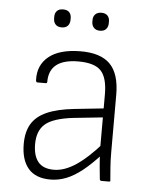

<svg xmlns="http://www.w3.org/2000/svg" viewBox="-50 -692 586 745"><g transform="rotate(5 243.5 -319.0)"><path d="M371 0Q368 0 366.5 -2.5Q365 -5 365 -7Q363 -26 360.5 -52.5Q358 -79 357 -105L356 -125V-336Q356 -400 331 -427Q306 -454 243 -454Q129 -454 129 -365Q129 -359 124 -359H91Q85 -359 85 -369Q83 -426 124 -459.5Q165 -493 245 -494Q325 -495 362.5 -457.5Q400 -420 400 -338V-114Q400 -83 402 -56.5Q404 -30 406 -6Q408 0 401 0ZM174 12Q116 12 87.5 -21.5Q59 -55 59 -117Q59 -164 77.5 -195Q96 -226 136.5 -244Q177 -262 243 -269L366 -282V-247L242 -234Q165 -225 134 -199Q103 -173 103 -120Q103 -75 122.5 -51Q142 -27 184 -27Q225 -27 270.5 -57.5Q316 -88 370 -150V-107Q331 -64 298.5 -38Q266 -12 235.5 0Q205 12 174 12ZM166 -580Q150 -580 142 -589Q134 -598 134 -612V-619Q134 -633 142 -641.5Q150 -650 166 -650Q182 -650 190 -641.5Q198 -633 198 -619V-612Q198 -598 190 -589Q182 -580 166 -580ZM315 -580Q300 -580 291.5 -589Q283 -598 283 -612V-619Q283 -633 291.5 -641.5Q300 -650 315 -650Q331 -650 339 -641.5Q347 -633 347 -619V-612Q347 -598 339 -589Q331 -580 315 -580Z"/></g></svg>

Font: Sofia Sans ExtraLight
Style: Regular
Weight: 250
Version: Version 4.100-B